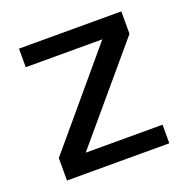

<svg xmlns="http://www.w3.org/2000/svg" viewBox="-97 -592 670 684"><g transform="rotate(-20 238.0 -250.0)"><path d="M44.5 -500V-429.6H334.8L44.5 -85.1V0H432.4V-70.4H141.1L432.4 -414.9V-500Z"/></g></svg>

Font: Overused Grotesk Light
Style: Regular
Weight: 300
Designer: RandomMaerks
Version: Version 0.005